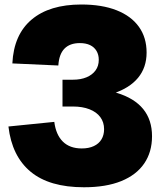

<svg xmlns="http://www.w3.org/2000/svg" viewBox="-20 -798 708 831"><path d="M16.5 -250.5 215 -270.5Q222 -215 252 -185.2Q282 -155.5 334 -155.5Q364.5 -155.5 386.2 -165.8Q408 -176 419.2 -194.8Q430.5 -213.5 430.5 -239Q430.5 -269 414.2 -291Q398 -313 367.5 -325Q337 -337 295.5 -337V-419.5Q409 -419.5 485.2 -396.2Q561.5 -373 599.8 -326Q638 -279 638 -208.5Q638 -140 604.2 -90.5Q570.5 -41 504.8 -14.2Q439 12.5 343.5 12.5Q193.5 12.5 112.5 -54.8Q31.5 -122 16.5 -250.5ZM33.5 -523.5Q39.5 -648 116.8 -713.2Q194 -778.5 332 -778.5Q421.5 -778.5 484.8 -753.5Q548 -728.5 581.2 -682Q614.5 -635.5 614.5 -570.5Q614.5 -506 577.5 -461.2Q540.5 -416.5 469.5 -393.2Q398.5 -370 295.5 -370.5V-453Q329.5 -453 354.5 -463.5Q379.5 -474 393.5 -493.2Q407.5 -512.5 407.5 -539Q407.5 -561 397.8 -577.5Q388 -594 369.8 -602.8Q351.5 -611.5 325.5 -611.5Q282.5 -611.5 259 -587.5Q235.5 -563.5 232.5 -514.5ZM250.5 -453H295.5V-337H250.5Z"/></svg>

Font: Hepta Slab ExtraBold
Style: Regular
Weight: 800
Designer: Michael LaGattuta
Foundry: Michael LaGattuta
Version: Version 1.102